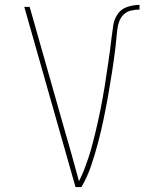

<svg xmlns="http://www.w3.org/2000/svg" viewBox="-20 -763 640 783"><path d="M312 0H288L79 -735H101L240 -245Q256 -190 271.5 -135Q287 -80 302 -24Q314 -47 323 -70.5Q332 -94 340 -117.5Q348 -141 354.5 -165.5Q361 -190 367 -214.5Q373 -239 378.5 -263.5Q384 -288 389 -312.5Q394 -337 398.5 -362Q403 -387 407 -411.5Q411 -436 414.5 -461Q418 -486 422 -511Q426 -536 429 -560.5Q432 -585 435 -610Q438 -635 442 -660.5Q446 -686 460.5 -706.5Q475 -727 499.5 -735Q524 -743 549 -743V-724Q532 -724 514.5 -720Q497 -716 484.5 -704Q472 -692 466 -675Q460 -658 458 -640.5Q456 -623 454.5 -605.5Q453 -588 451 -571Q445 -522 437.5 -473Q430 -424 421.5 -376Q413 -328 403 -279.5Q393 -231 380.5 -183.5Q368 -136 352.5 -89.5Q337 -43 312 0Z"/></svg>

Font: Iosevka Thin Extended
Style: Regular
Weight: 100
Width: 7
Monospace: yes
Designer: Belleve Invis
Foundry: Belleve Invis
Version: Version 32.5.0; ttfautohint (v1.8.4)